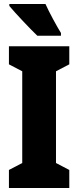

<svg xmlns="http://www.w3.org/2000/svg" viewBox="-20 -947 394 967"><path d="M209 -927H27V-917C53 -885 136 -797 168 -767H287V-781C269 -809 226 -888 209 -927ZM329 0V-91L262 -126V-588L329 -623V-714H25V-623L92 -588V-126L25 -91V0Z"/></svg>

Font: Noto Sans Georgian ExtraCondensed Black
Style: Regular
Weight: 900
Width: 2
Designer: Monotype Design Team, Akaki Razmadze
Foundry: Google LLC
Version: Version 2.005